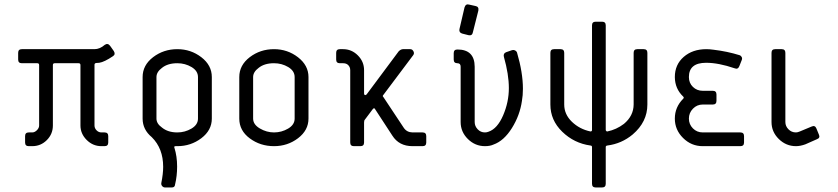

<svg xmlns="http://www.w3.org/2000/svg" viewBox="-20 -660 3785 867"><path d="M406.7 -367.2V-93.3Q406.7 -81.1 416 -71.5Q425.3 -62 438 -62H452.1Q468.8 -62 468.8 -45.4V-16.6Q468.8 0 452.1 0H438Q399.4 0 371.3 -28.1Q343.3 -56.2 343.3 -93.3V-366.2Q343.3 -374.5 335 -374.5H227.1Q218.8 -374.5 218.8 -366.2V-93.3Q218.8 -54.7 191.4 -27.3Q164.1 0 125.5 0H109.9Q93.3 0 93.3 -16.6V-45.4Q93.3 -62 109.9 -62H125.5Q136.7 -62 146.7 -72Q156.7 -82 156.7 -93.3V-366.2Q156.7 -374.5 148.4 -374.5H78.6Q62 -374.5 62 -391.1V-421.4Q62 -438 78.6 -438H406.7Q430.7 -438 453.1 -457.5Q466.8 -466.8 477.1 -453.1L493.7 -429.7Q502.9 -415 490.7 -406.7Q451.2 -379.9 428.2 -376.5Q421.9 -375.5 414.1 -375.5Q406.7 -374.5 406.7 -367.2Z M780.8 0H773.4Q764.2 0 767.6 7.3Q779.8 45.9 779.8 92.3Q779.8 134.8 770.5 173.3Q769.5 187 754.9 186.5H725.1Q717.8 186.5 712.4 180.4Q707 174.3 708.5 166Q716.8 124.5 716.8 93.3Q716.8 10.3 665.5 -40.5Q624 -74.7 624 -124.5V-312Q624 -365.7 671.4 -401.9Q718.8 -438 780.8 -438Q841.8 -438 889.2 -401.6Q936.5 -365.2 936.5 -312V-124.5Q936.5 -71.8 889.2 -35.9Q841.8 0 780.8 0ZM780.8 -62Q814.9 -62 844.5 -79.3Q874 -96.7 874 -124.5V-312Q874 -339.8 845 -357.2Q815.9 -374.5 780.8 -374.5Q737.3 -374.5 711.4 -353.5Q686.5 -335 686.5 -312V-124.5Q686.5 -101.6 711.4 -84Q738.3 -62 780.8 -62Z M1310.5 -124.5V-312Q1310.5 -339.8 1281.5 -357.2Q1252.4 -374.5 1217.3 -374.5Q1173.8 -374.5 1147.9 -353.5Q1123 -335 1123 -312V-124.5Q1123 -97.7 1153.6 -79.8Q1184.1 -62 1217.3 -62Q1251.5 -62 1281 -79.3Q1310.5 -96.7 1310.5 -124.5ZM1373 -312V-124.5Q1373 -71.8 1325.9 -35.9Q1278.8 0 1217.3 0Q1155.3 0 1107.9 -35.2Q1060.5 -70.3 1060.5 -124.5V-312Q1060.5 -365.7 1107.9 -401.9Q1155.3 -438 1217.3 -438Q1278.3 -438 1325.7 -401.4Q1373 -364.7 1373 -312Z M1904.8 -45.4V-16.6Q1904.8 0 1888.2 0H1842.8Q1781.7 0 1751.5 -47.9L1673.8 -167Q1669.9 -175.3 1663.1 -167L1627.9 -120.1Q1624 -116.2 1624 -106.9V-16.6Q1624 0 1607.4 0H1578.1Q1561.5 0 1561.5 -16.6V-343.3Q1561.5 -356.9 1552.2 -366.2Q1543.9 -374.5 1529.3 -374.5H1514.6Q1498 -374.5 1498 -391.1V-421.4Q1498 -438 1514.6 -438H1529.3Q1567.9 -438 1595.9 -409.9Q1624 -381.8 1624 -343.3V-237.8Q1624 -232.4 1627.4 -231Q1630.9 -229.5 1635.3 -233.4L1780.3 -428.2Q1789.6 -437.5 1799.3 -438H1832.5Q1841.8 -438 1846.9 -428.5Q1852.1 -418.9 1845.7 -410.6L1711.9 -232.4Q1705.6 -226.1 1710.9 -222.2L1803.2 -83Q1816.9 -62.5 1842.8 -62H1888.2Q1904.8 -62 1904.8 -45.4Z M2054.7 -528.3 2077.6 -626.5Q2083 -644 2098.6 -639.2L2127.4 -632.8Q2143.1 -629.9 2140.1 -612.3L2115.2 -513.7Q2112.3 -498 2096.2 -501L2067.4 -508.3Q2051.8 -512.7 2054.7 -528.3ZM2045.4 -436.5Q2123 -436.5 2123.5 -358.9V-108.9Q2123.5 -90.3 2137 -76.2Q2150.4 -62 2169.9 -62Q2178.2 -62 2186.5 -65.4Q2226.1 -79.1 2252 -139.2Q2277.8 -199.2 2277.8 -262.2Q2277.8 -324.2 2255.4 -403.3Q2251.5 -418.9 2265.6 -424.3L2292.5 -433.6Q2298.8 -435.5 2305.4 -432.6Q2312 -429.7 2314.5 -423.3Q2341.3 -332 2341.3 -259.3Q2341.3 -229 2336.9 -204.6Q2327.6 -139.2 2291.5 -81.5Q2255.4 -23.9 2208.5 -7.3Q2192.9 0 2169.9 0Q2125.5 0 2092.8 -32.2Q2060.1 -64.5 2060.1 -108.9V-358.9Q2060.1 -374.5 2045.4 -374.5Q2028.8 -374.5 2028.8 -391.1V-419.9Q2028.8 -436.5 2045.4 -436.5Z M2903.3 -421.4V-188Q2903.3 -109.4 2836.9 -52.7Q2787.1 -11.2 2722.7 -2.9Q2715.3 -2 2715.3 3.9V169.9Q2715.3 186.5 2698.7 186.5H2669.9Q2653.3 186.5 2653.3 169.9V3.9Q2653.3 -2.4 2646 -2.9Q2572.3 -13.2 2518.8 -65.2Q2465.3 -117.2 2465.3 -188V-421.4Q2465.3 -438 2481.9 -438H2511.2Q2527.8 -438 2527.8 -421.4V-188Q2527.8 -143.6 2562.5 -110.1Q2597.2 -76.7 2646 -66.4Q2653.3 -66.4 2653.3 -72.8V-545.4Q2653.3 -562 2669.9 -562H2698.7Q2715.3 -562 2715.3 -545.4V-72.8Q2715.3 -70.8 2718 -68.1Q2720.7 -65.4 2722.7 -66.4Q2763.2 -74.7 2797.4 -100.6Q2840.8 -136.7 2841.3 -188V-421.4Q2841.3 -438 2857.9 -438H2886.7Q2903.3 -438 2903.3 -421.4Z M3339.8 -45.4V-16.6Q3339.8 0 3323.2 0H3153.3Q3101.6 0 3064.5 -36.9Q3027.3 -73.7 3027.3 -124.5Q3027.3 -176.3 3064.9 -213.9Q3070.3 -219.2 3064.9 -224.1Q3027.8 -259.3 3027.3 -312Q3027.3 -368.2 3067.4 -403.1Q3107.4 -438 3169.9 -438Q3183.6 -438 3201.7 -435.5Q3263.7 -428.2 3320.3 -410.6Q3325.7 -408.7 3329.1 -402.6Q3332.5 -396.5 3329.6 -389.2L3318.8 -361.8Q3312.5 -345.2 3297.4 -351.6Q3224.6 -376.5 3168.5 -376.5Q3090.8 -376.5 3090.8 -312Q3090.8 -285.2 3108.9 -267.6Q3127 -250 3153.3 -250H3198.7Q3215.3 -250 3215.3 -233.4V-204.6Q3215.3 -188 3198.7 -188H3153.3Q3127.4 -188 3109.1 -169.2Q3090.8 -150.4 3090.8 -124.5Q3090.8 -98.6 3108.9 -80.3Q3127 -62 3153.3 -62H3323.2Q3339.8 -62 3339.8 -45.4Z M3526.4 -421.4V-108.9Q3526.4 -90.3 3540.3 -76.2Q3554.2 -62 3574.2 -62Q3581.5 -62 3591.8 -66.4L3644.5 -88.4Q3660.2 -95.7 3666.5 -80.1L3677.7 -52.7Q3685.1 -37.1 3668.5 -31.2L3616.7 -8.3Q3593.8 0 3574.2 0Q3529.8 0 3496.8 -32.2Q3463.9 -64.5 3463.9 -108.9V-421.4Q3463.9 -438 3480.5 -438H3509.8Q3526.4 -438 3526.4 -421.4Z"/></svg>

Font: GOSTRUS
Style: type_B
Weight: 400
Designer: Юрий и Татьяна Кривогуз
Version: Version 02.00